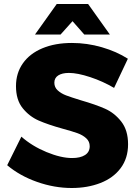

<svg xmlns="http://www.w3.org/2000/svg" viewBox="-20 -930 686 961"><path d="M325 -565Q291 -565 271.5 -552.5Q252 -540 252 -516Q252 -493 269 -477.5Q286 -462 311 -452.5Q336 -443 385 -428Q458 -407 505.5 -386Q553 -365 587 -321.5Q621 -278 621 -208Q621 -138 584 -88.5Q547 -39 482.5 -14Q418 11 339 11Q252 11 165.5 -19.5Q79 -50 16 -103L87 -246Q140 -199 212.5 -169Q285 -139 341 -139Q382 -139 405.5 -154Q429 -169 429 -198Q429 -222 411.5 -238Q394 -254 367.5 -263.5Q341 -273 293 -286Q221 -306 174 -326.5Q127 -347 93.5 -388.5Q60 -430 60 -499Q60 -564 94.5 -613Q129 -662 192.5 -688.5Q256 -715 340 -715Q416 -715 490 -693.5Q564 -672 620 -636L551 -490Q495 -523 431.5 -544Q368 -565 325 -565ZM530 -757H402L343 -824L283 -757H155L264 -910H421Z"/></svg>

Font: Montserrat V1
Style: Bold
Weight: 700
Designer: Julieta Ulanovsky
Foundry: Julieta Ulanovsky
Version: Version 6.001